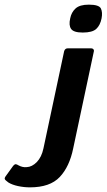

<svg xmlns="http://www.w3.org/2000/svg" viewBox="-175 -680 459 826"><path d="M-46 126Q-72 126 -97.5 120.5Q-123 115 -139 105Q-153 95 -154.5 90Q-156 85 -149 76L-118 33Q-112 26 -107 26.5Q-102 27 -96 31Q-78 41 -60 39Q-37 38 -16.5 17Q4 -4 12 -42L101 -460Q105 -472 116 -472H218Q223 -472 226.5 -468.5Q230 -465 229 -460L140 -42Q124 37 82 81.5Q40 126 -46 126ZM181 -540Q142 -540 131 -555.5Q120 -571 127 -601Q132 -627 150 -643.5Q168 -660 207 -660Q251 -660 259 -643.5Q267 -627 262 -601Q256 -571 239 -555.5Q222 -540 181 -540Z"/></svg>

Font: Glory Thin
Style: Bold Italic
Weight: 700
Italic angle: -12°
Version: Version 1.011